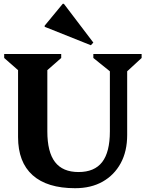

<svg xmlns="http://www.w3.org/2000/svg" viewBox="-20 -974 767 1010"><path d="M558 -599 471 -669V-690H725V-669L649 -599V-264Q649 -178 615 -115.5Q581 -53 520 -18.5Q459 16 375 16Q228 16 151.5 -52.5Q75 -121 75 -253V-605L2 -669V-690H302V-669L229 -605V-283Q229 -174 269.5 -121.5Q310 -69 393 -69Q477 -69 517.5 -121.5Q558 -174 558 -283ZM458 -736 215 -833V-839L310 -954H316L471 -750Z"/></svg>

Font: Platypi SemiBold
Style: Regular
Weight: 600
Designer: David Sargent
Foundry: Bolt Cutter Type
Version: Version 1.200; ttfautohint (v1.8.4.7-5d5b)